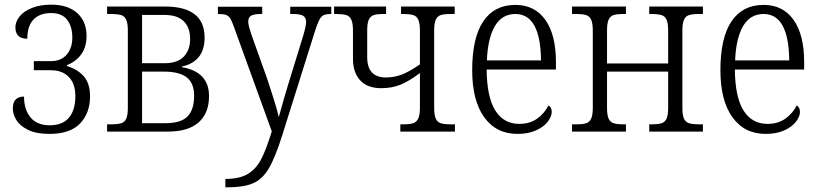

<svg xmlns="http://www.w3.org/2000/svg" viewBox="-20 -564 3514 823"><path d="M35 -99Q35 -150 83 -150Q83 -94 111 -60.5Q139 -27 193 -27Q248 -27 275.5 -59.5Q303 -92 303 -152Q303 -205 275 -234Q247 -263 198 -263H125V-302H199Q242 -302 266 -330Q290 -358 290 -403Q290 -450 268 -479Q246 -508 199 -508Q150 -508 123.5 -480Q97 -452 97 -398Q46 -398 46 -447Q46 -471 64 -493.5Q82 -516 117 -530Q152 -544 200 -544Q271 -544 311 -508Q351 -472 351 -410Q351 -363 328.5 -331.5Q306 -300 267 -285V-281Q313 -267 339.5 -236.5Q366 -206 366 -151Q366 -80 323.5 -35Q281 10 191 10Q136 10 101 -7Q66 -24 50.5 -49Q35 -74 35 -99Z M439 -31H455Q484 -31 499 -35.5Q514 -40 521 -55Q528 -70 528 -102V-433Q528 -464 521 -479.5Q514 -495 499 -499.5Q484 -504 455 -504H439V-536H687Q857 -536 857 -403Q857 -349 831 -318.5Q805 -288 760 -279V-276Q876 -256 876 -152Q876 -79 831.5 -39.5Q787 0 700 0H439ZM685 -293Q741 -293 768 -321.5Q795 -350 795 -397Q795 -445 768 -472.5Q741 -500 684 -500H589V-293ZM689 -36Q755 -36 783.5 -64.5Q812 -93 812 -154Q812 -208 780 -232.5Q748 -257 684 -257H589V-36Z M946 203Q1007 203 1042.5 181.5Q1078 160 1099.5 118.5Q1121 77 1145 -1L983 -448Q974 -474 967 -485Q960 -496 949 -500Q938 -504 916 -504H914V-535H1104V-504H1099Q1068 -504 1056 -496.5Q1044 -489 1044 -471Q1044 -456 1059 -412L1125 -227Q1169 -94 1175 -62Q1177 -69 1196 -137Q1214 -196 1215 -201L1280 -412Q1292 -453 1292 -470Q1292 -488 1280 -496Q1268 -504 1236 -504H1224V-535H1400V-504H1397Q1377 -504 1366.5 -498.5Q1356 -493 1348 -477.5Q1340 -462 1329 -427L1191 12Q1160 111 1132.5 157.5Q1105 204 1065 221.5Q1025 239 951 239H946Z M1696 -31H1706Q1735 -31 1750 -35.5Q1765 -40 1772.5 -55.5Q1780 -71 1780 -102V-251Q1735 -217 1698 -201.5Q1661 -186 1614 -186Q1555 -186 1524 -219.5Q1493 -253 1493 -312V-433Q1493 -464 1486 -479.5Q1479 -495 1464 -499.5Q1449 -504 1421 -504H1412V-536H1635V-504H1626Q1597 -504 1582.5 -499.5Q1568 -495 1561 -480Q1554 -465 1554 -433V-319Q1554 -232 1634 -232Q1670 -232 1702.5 -244.5Q1735 -257 1780 -288V-433Q1780 -464 1773 -479.5Q1766 -495 1751 -499.5Q1736 -504 1707 -504H1699V-536H1929V-504H1913Q1884 -504 1869.5 -499.5Q1855 -495 1848 -480Q1841 -465 1841 -433V-102Q1841 -71 1848 -55.5Q1855 -40 1870 -35.5Q1885 -31 1914 -31H1930V0H1696Z M2004 -263Q2004 -402 2051.5 -472.5Q2099 -543 2189 -543Q2272 -543 2317.5 -479Q2363 -415 2363 -298V-266H2066Q2067 -148 2103 -90.5Q2139 -33 2206 -33Q2251 -33 2282.5 -55.5Q2314 -78 2331 -112Q2345 -104 2345 -84Q2345 -65 2328 -42.5Q2311 -20 2277.5 -5Q2244 10 2198 10Q2107 10 2055.5 -61.5Q2004 -133 2004 -263ZM2299 -305Q2297 -504 2189 -504Q2132 -504 2101.5 -452.5Q2071 -401 2067 -305Z M2432 -31H2448Q2477 -31 2492 -35.5Q2507 -40 2514 -55.5Q2521 -71 2521 -102V-433Q2521 -464 2514 -479.5Q2507 -495 2492 -499.5Q2477 -504 2448 -504H2432V-536H2663V-504H2654Q2625 -504 2610.5 -499.5Q2596 -495 2589 -480Q2582 -465 2582 -433V-292H2844V-433Q2844 -465 2837 -480Q2830 -495 2815 -499.5Q2800 -504 2771 -504H2763V-536H2993V-504H2978Q2949 -504 2934 -499.5Q2919 -495 2912 -479.5Q2905 -464 2905 -433V-102Q2905 -70 2912 -55Q2919 -40 2934.5 -35.5Q2950 -31 2980 -31H2993V0H2763V-31H2771Q2800 -31 2815 -35.5Q2830 -40 2837 -55Q2844 -70 2844 -102V-257H2582V-102Q2582 -70 2589 -55Q2596 -40 2611 -35.5Q2626 -31 2656 -31H2663V0H2432Z M3068 -263Q3068 -402 3115.5 -472.5Q3163 -543 3253 -543Q3336 -543 3381.5 -479Q3427 -415 3427 -298V-266H3130Q3131 -148 3167 -90.5Q3203 -33 3270 -33Q3315 -33 3346.5 -55.5Q3378 -78 3395 -112Q3409 -104 3409 -84Q3409 -65 3392 -42.5Q3375 -20 3341.5 -5Q3308 10 3262 10Q3171 10 3119.5 -61.5Q3068 -133 3068 -263ZM3363 -305Q3361 -504 3253 -504Q3196 -504 3165.5 -452.5Q3135 -401 3131 -305Z"/></svg>

Font: Noto Serif NarrowLight
Style: Regular
Weight: 300
Width: 4
Designer: Monotype Design Team
Foundry: Monotype Imaging Inc.
Version: Version 1.001